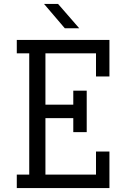

<svg xmlns="http://www.w3.org/2000/svg" viewBox="-20 -952 624 972"><path d="M351 -493H419V-283H351V-354H210V-68H466V-185H534V0H65V-68H128V-682H65V-750H534V-565H466V-682H210V-422H351ZM274 -932 381 -809H308L203 -932Z"/></svg>

Font: Kelly Slab
Style: Regular
Weight: 400
Designer: Denis Masharov
Foundry: Denis Masharov
Version: Version 1.001